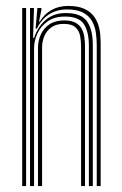

<svg xmlns="http://www.w3.org/2000/svg" viewBox="-20 -627 411 647"><path d="M306 0V-475.5Q306 -495.2 303.1 -516.2Q300.2 -537.2 290.5 -555.1Q280.8 -573 260.6 -584.1Q240.5 -595.2 206.2 -595.2Q170.8 -595.2 145.1 -578.5Q119.5 -561.8 104 -530.5H100L106 -600H119.5V-594L111.5 -554.2H114Q129 -579.2 153.2 -593.1Q177.5 -607 209.8 -607Q241.8 -607 262.2 -598.1Q282.8 -589.2 294.4 -574.5Q306 -559.8 311.4 -542.5Q316.8 -525.2 318 -508.2Q319.2 -491.2 319.2 -477.8V0ZM54.8 0V-600H68V0ZM108 0V-466Q108 -489.5 117.5 -510.6Q127 -531.8 146.6 -545Q166.2 -558.2 196.2 -558.2Q220 -558.2 234.1 -550.6Q248.2 -543 255.1 -530.4Q262 -517.8 264.2 -502.2Q266.5 -486.8 266.5 -471.2V0H253.2V-470.5Q253.2 -487.8 250.1 -505.4Q247 -523 234.5 -534.8Q222 -546.5 194.5 -546.5Q169.8 -546.5 153.6 -535.2Q137.5 -524 129.6 -505.9Q121.8 -487.8 121.8 -466.8V0ZM81.2 0V-600H94.5L91.5 -499.5H95Q107.2 -537.2 134.6 -560.4Q162 -583.5 203 -583Q253.5 -582.8 273.1 -555Q292.8 -527.2 292.8 -474.8V0H279.5V-473.2Q279.5 -519.5 262.8 -545.4Q246 -571.2 199 -571.2Q163.5 -571.2 140.4 -554.9Q117.2 -538.5 106 -514Q94.8 -489.5 94.8 -464.8V0Z"/></svg>

Font: Big Shoulders Inline Display Thin
Style: Regular
Weight: 400
Version: Version 2.002